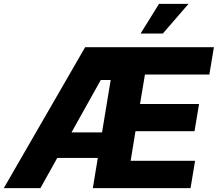

<svg xmlns="http://www.w3.org/2000/svg" viewBox="-44 -971 1124 991"><path d="M-24.4 0 395.5 -727.5H1060.1L1036.6 -586.4H704.1L678.7 -434.1H983.4L960 -293.9H655.3L630.4 -141.1H962.9L939.5 0H435.1L527.3 -558.1H476.1L164.6 0ZM174.3 -155.8 195.8 -287.6H576.7L555.2 -155.8ZM681.6 -797.9 776.9 -951.2H929.2L796.4 -797.9Z"/></svg>

Font: Inter 16pt ExtraBold
Style: Italic
Weight: 800
Italic angle: -9.3988°
Version: Version 4.001;git-66647c0bb